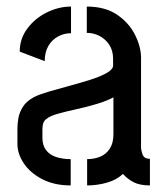

<svg xmlns="http://www.w3.org/2000/svg" viewBox="-20 -565 508 584"><path d="M195 -1Q145 -1 108.5 -20Q72 -39 52.5 -68Q33 -97 33 -127V-175Q33 -189 36 -206Q39 -223 49.5 -240Q60 -257 84 -270Q100 -278 129 -286.5Q158 -295 191.5 -304Q225 -313 255 -322.5Q285 -332 304.5 -343Q324 -354 324 -366V-386Q324 -411 312.5 -428.5Q301 -446 283 -455.5Q265 -465 244 -465V-545Q300 -545 336.5 -520Q373 -495 391 -458.5Q409 -422 409 -389V-115Q409 -109 413.5 -95.5Q418 -82 436 -82V-1Q405 -1 386 -11Q367 -21 354 -36Q335 -18 305.5 -9.5Q276 -1 245 -1V-81Q267 -81 285 -88.5Q303 -96 314 -113Q325 -130 325 -156V-269Q305 -258 275 -249Q245 -240 213 -233Q181 -226 156 -219Q131 -212 121 -203Q109 -195 109 -172V-146Q109 -123 120 -108.5Q131 -94 150.5 -87.5Q170 -81 195 -81ZM116 -379 40 -408Q40 -447 63 -478Q86 -509 122 -527Q158 -545 196 -545V-464Q175 -464 156.5 -454Q138 -444 127 -425Q116 -406 116 -379Z"/></svg>

Font: Stick No Bills ExtraLight Medium
Style: Regular
Weight: 500
Version: Version 2.000